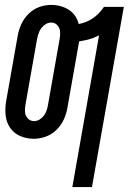

<svg xmlns="http://www.w3.org/2000/svg" viewBox="-20 -558 540 783"><path d="M275 205 384 -414Q361 -402 337 -396Q320 -392 303 -389L302 -385L255 -119Q251 -95 240.5 -71.5Q230 -48 211 -29Q192 -10 167 -1Q142 8 118 8Q89 8 63 -3Q37 -14 21.5 -36.5Q6 -59 3 -87.5Q0 -116 5 -145L52 -411Q56 -435 66.5 -458.5Q77 -482 96 -501Q115 -520 139 -529Q163 -538 189 -538Q218 -538 244 -527Q270 -516 286 -494Q296 -479 301 -460Q365 -472 404 -530H485L355 205ZM119 -64Q134 -64 147.5 -75Q161 -86 167.5 -101Q174 -116 176 -132L223 -398Q226 -413 225 -428.5Q224 -444 214 -455Q204 -466 189 -466H188Q173 -466 159.5 -454.5Q146 -443 140 -428.5Q134 -414 131 -398L84 -132Q81 -117 82 -101.5Q83 -86 93.5 -75Q104 -64 119 -64Z"/></svg>

Font: Iosevka SS08
Style: Italic
Weight: 400
Italic angle: -10°
Monospace: yes
Designer: Belleve Invis
Foundry: Belleve Invis
Version: 2.1.0; ttfautohint (v1.8.2)